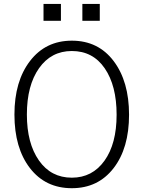

<svg xmlns="http://www.w3.org/2000/svg" viewBox="-20 -943 732 980"><path d="M202.1 -836.9V-922.9H291V-836.9ZM400.4 -836.9V-922.9H489.3V-836.9ZM53.7 -358.4Q53.7 -528.3 133.3 -631.8Q212.9 -735.4 346.7 -735.4Q481.4 -735.4 560.1 -631.3Q638.7 -527.3 638.7 -357.4Q638.7 -186.5 559.6 -84.5Q480.5 17.6 346.7 17.6Q211.9 17.6 132.8 -85Q53.7 -187.5 53.7 -358.4ZM117.2 -358.4Q117.2 -211.9 178.7 -124Q240.2 -36.1 346.7 -36.1Q451.2 -36.1 513.2 -122.6Q575.2 -209 575.2 -357.4Q575.2 -505.9 514.6 -594.2Q454.1 -682.6 346.7 -682.6Q241.2 -682.6 179.2 -594.7Q117.2 -506.8 117.2 -358.4Z"/></svg>

Font: Gothic A1 Light
Style: Regular
Weight: 300
Version: Version 2.50